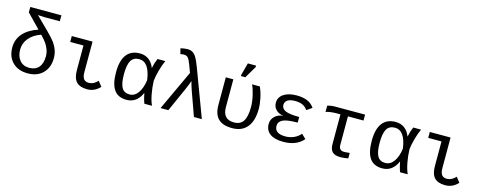

<svg xmlns="http://www.w3.org/2000/svg" viewBox="-30 -1456 5461 2176"><g transform="rotate(15 2700.5 -367.5)"><path d="M449.2 -230Q449.2 -272 435.5 -308.1Q421.9 -344.2 402.1 -374Q382.3 -403.8 334.5 -453.6Q244.6 -421.9 195.8 -363.3Q147 -304.7 147 -230Q147 -150.4 187.7 -102.8Q228.5 -55.2 298.8 -55.2Q370.6 -55.2 409.9 -100.1Q449.2 -145 449.2 -230ZM316.4 -654.8 241.2 -658.7 395.5 -505.9Q458 -444.3 485.1 -405.5Q512.2 -366.7 526.9 -324.7Q541.5 -282.7 541.5 -231.9Q541.5 -123.5 476.1 -56.9Q410.6 9.8 298.8 9.8Q186.5 9.8 120.6 -54.9Q54.7 -119.6 54.7 -231Q54.7 -323.2 113.8 -392.1Q172.9 -460.9 289.1 -501L133.3 -661.1V-724.6H498.5V-654.8Z M916.5 -168.9Q916.5 -114.7 936 -90.1Q955.6 -65.4 996.6 -65.4Q1050.3 -65.4 1099.6 -117.2L1145.5 -58.6Q1083.5 9.8 996.1 9.8Q909.7 9.8 869.1 -33.4Q828.6 -76.7 828.6 -170.4V-459H672.9V-528.3H916.5Z M1632.8 -115.7Q1576.7 9.8 1457.5 9.8Q1357.4 9.8 1310.3 -57.6Q1263.2 -125 1263.2 -261.7Q1263.2 -400.4 1316.2 -469.2Q1369.1 -538.1 1471.2 -538.1Q1532.7 -538.1 1576.4 -505.4Q1620.1 -472.7 1642.1 -413.6H1643.1Q1654.3 -471.7 1678.7 -528.3H1770.5Q1746.1 -476.6 1725.6 -401.6Q1705.1 -326.7 1701.2 -278.8Q1703.6 -200.7 1718 -125.5Q1732.4 -50.3 1755.4 0H1666Q1654.3 -29.8 1645.8 -64.7Q1637.2 -99.6 1634.8 -115.7ZM1355.5 -264.6Q1355.5 -156.2 1383.3 -107.2Q1411.1 -58.1 1475.6 -58.1Q1534.2 -58.1 1574.5 -114.5Q1614.7 -170.9 1627.4 -266.6Q1613.3 -369.6 1576.2 -421.4Q1539.1 -473.1 1481 -473.1Q1414.6 -473.1 1385 -424.1Q1355.5 -375 1355.5 -264.6Z M2075.2 -471.2Q2033.2 -586.4 2020.3 -610.8Q2007.3 -635.3 1993.2 -644.8Q1979 -654.3 1954.6 -654.3Q1939.9 -654.3 1915 -648.4L1897.9 -712.9Q1911.1 -716.8 1935.1 -720.7Q1959 -724.6 1976.6 -724.6Q2013.2 -724.6 2037.6 -710.9Q2062 -697.3 2082.5 -665.3Q2103 -633.3 2131.8 -557.1L2340.3 0H2247.6L2146.5 -281.7Q2141.6 -294.9 2130.1 -331.8Q2118.7 -368.7 2114.7 -386.2Q2100.1 -342.3 2072.8 -280.8L1947.3 0H1856Z M2933.6 -278.8Q2933.6 -139.2 2872.6 -64.7Q2811.5 9.8 2696.8 9.8Q2585.9 9.8 2533 -43Q2480 -95.7 2480 -204.6V-528.3H2568.4V-201.7Q2568.4 -58.1 2700.7 -58.1Q2774.9 -58.1 2809.1 -110.6Q2843.3 -163.1 2843.3 -276.9Q2843.3 -340.3 2825.4 -415.3Q2807.6 -490.2 2787.6 -528.3H2879.4Q2905.3 -470.7 2919.4 -403.3Q2933.6 -335.9 2933.6 -278.8ZM2642.1 -586.4V-602.5L2680.7 -745.1H2776.9V-727.1L2693.4 -586.4Z M3303.7 -55.7Q3356.4 -55.7 3403.1 -76.2Q3449.7 -96.7 3481 -134.3L3532.2 -85.4Q3493.2 -38.1 3433.3 -14.2Q3373.5 9.8 3297.9 9.8Q3193.4 9.8 3139.6 -30.3Q3085.9 -70.3 3085.9 -144Q3085.9 -196.8 3123.8 -233.4Q3161.6 -270 3219.7 -275.4V-276.4Q3167.5 -282.7 3134.8 -315.9Q3102.1 -349.1 3102.1 -397Q3102.1 -461.9 3158.7 -500Q3215.3 -538.1 3311 -538.1Q3383.3 -538.1 3434.8 -517.1Q3486.3 -496.1 3519 -447.8L3456.5 -404.8Q3433.6 -439.5 3398.2 -456.1Q3362.8 -472.7 3311.5 -472.7Q3249 -472.7 3220 -451.9Q3190.9 -431.2 3190.9 -395Q3190.9 -352.1 3237.5 -330.6Q3284.2 -309.1 3399.9 -309.1V-243.2Q3274.9 -243.2 3226.1 -219Q3177.2 -194.8 3177.2 -145.5Q3177.2 -101.1 3209.5 -78.4Q3241.7 -55.7 3303.7 -55.7Z M3796.4 -459Q3756.3 -459 3720.2 -453.1Q3684.1 -447.3 3673.3 -440.9V-514.2Q3685.1 -520 3711.2 -524.2Q3737.3 -528.3 3762.7 -528.3H4114.3V-459H3931.6V-125Q3931.6 -59.1 3992.2 -59.1Q4019.5 -59.1 4058.6 -64V0Q4047.4 2.9 4019.5 6.3Q3991.7 9.8 3964.4 9.8Q3901.9 9.8 3872.8 -19.3Q3843.8 -48.3 3843.8 -110.8V-459Z M4633.3 -115.7Q4577.1 9.8 4458 9.8Q4357.9 9.8 4310.8 -57.6Q4263.7 -125 4263.7 -261.7Q4263.7 -400.4 4316.7 -469.2Q4369.6 -538.1 4471.7 -538.1Q4533.2 -538.1 4576.9 -505.4Q4620.6 -472.7 4642.6 -413.6H4643.6Q4654.8 -471.7 4679.2 -528.3H4771Q4746.6 -476.6 4726.1 -401.6Q4705.6 -326.7 4701.7 -278.8Q4704.1 -200.7 4718.5 -125.5Q4732.9 -50.3 4755.9 0H4666.5Q4654.8 -29.8 4646.2 -64.7Q4637.7 -99.6 4635.3 -115.7ZM4356 -264.6Q4356 -156.2 4383.8 -107.2Q4411.6 -58.1 4476.1 -58.1Q4534.7 -58.1 4575 -114.5Q4615.2 -170.9 4627.9 -266.6Q4613.8 -369.6 4576.7 -421.4Q4539.6 -473.1 4481.4 -473.1Q4415 -473.1 4385.5 -424.1Q4356 -375 4356 -264.6Z M5117.2 -168.9Q5117.2 -114.7 5136.7 -90.1Q5156.2 -65.4 5197.3 -65.4Q5251 -65.4 5300.3 -117.2L5346.2 -58.6Q5284.2 9.8 5196.8 9.8Q5110.4 9.8 5069.8 -33.4Q5029.3 -76.7 5029.3 -170.4V-459H4873.5V-528.3H5117.2Z"/></g></svg>

Font: Courier New
Style: Regular
Weight: 400
Designer: Steve Matteson
Foundry: Ascender Corporation
Version: Version 2.00.3